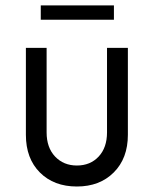

<svg xmlns="http://www.w3.org/2000/svg" viewBox="-20 -676 563 706"><path d="M129.9 -603.5V-656.2H398.9V-603.5ZM262.7 9.8Q178.2 9.8 126.7 -41.7Q75.2 -93.3 75.2 -180.2V-500H151.4V-189Q151.4 -133.3 182.6 -100.3Q213.9 -67.4 262.7 -67.4Q312 -67.4 342.8 -100.3Q373.5 -133.3 373.5 -189V-500H450.2V-180.2Q450.2 -93.8 398.4 -42Q346.7 9.8 262.7 9.8Z"/></svg>

Font: Now
Style: Regular
Weight: 400
Designer: Alfredo Marco Pradil
Foundry: Alfredo Marco Pradil
Version: Version 1.002;PS 001.002;hotconv 1.0.88;makeotf.lib2.5.64775